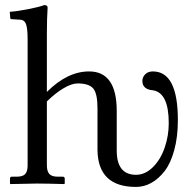

<svg xmlns="http://www.w3.org/2000/svg" viewBox="-20 -718 754 750"><path d="M87.9 -563V-71.8C87.9 -56.5 84.8 -45.3 78.6 -38.3C72.4 -31.3 61.2 -27.8 44.9 -27.8H25.9C21.3 -27.8 19 -25.2 19 -20V-1L21 1L124 -1C150.1 -1 185.7 -0.3 231 1L232.9 -1V-20C232.9 -25.2 230.3 -27.8 225.1 -27.8H206.1C190.1 -27.8 179 -31.4 172.6 -38.6C166.3 -45.7 163.1 -56.8 163.1 -71.8V-321.8C186.5 -344.6 208.7 -362 229.5 -374C250.3 -386.1 268.2 -392.1 283.2 -392.1C312.5 -392.1 332.8 -385.6 344 -372.6C355.2 -359.5 360.8 -333.7 360.8 -294.9V-132.8C361.8 -36.1 411.9 12.2 511.2 12.2C532.1 12.2 551.9 7 570.8 -3.4C589.7 -13.8 607 -29.1 622.8 -49.3C638.6 -69.5 651.2 -96.8 660.6 -131.3C670.1 -165.9 674.8 -205.1 674.8 -249C674.8 -375.7 642.3 -439 577.1 -439C564.5 -439 554.4 -435.2 547.1 -427.7C539.8 -420.2 536.1 -411.6 536.1 -401.9C536.1 -379.7 550.1 -367.5 578.1 -365.2C618.8 -358.4 639.2 -315.6 639.2 -236.8C639.2 -203.9 633.9 -172.1 623.3 -141.4C612.7 -110.6 597.4 -85.2 577.4 -65.2C557.4 -45.2 535.3 -35.2 511.2 -35.2C461.1 -35.2 436 -66.7 436 -129.9V-284.2C436 -387.4 400.1 -439 328.1 -439C271.5 -439 216.5 -412.3 163.1 -358.9V-583C163.1 -626.3 164.1 -661.3 166 -688C166 -694.8 161.6 -698.2 152.8 -698.2C140.5 -693.4 120 -688.1 91.3 -682.4C62.7 -676.7 38.2 -673.2 18.1 -671.9L20 -647.9C20 -644.7 22 -643.1 25.9 -643.1L58.1 -641.1C68.8 -641.1 76.5 -635.8 81.1 -625.2C85.6 -614.7 87.9 -593.9 87.9 -563Z"/></svg>

Font: Linux Biolinum G
Style: Bold
Weight: 700
Designer: Philipp H. Poll
Foundry: Philipp H. Poll
Version: Version 1.1.0